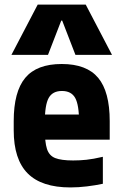

<svg xmlns="http://www.w3.org/2000/svg" viewBox="-20 -810 540 840"><path d="M288 10Q162 10 101 -51.5Q40 -113 40 -240V-280Q40 -409 90.5 -469.5Q141 -530 250 -530Q359 -530 409.5 -469.5Q460 -409 460 -280V-199H108V-309H350L326 -274Q326 -351 309 -381.5Q292 -412 251 -412Q210 -412 193 -381.5Q176 -351 176 -274V-246Q176 -188 185.5 -158.5Q195 -129 221.5 -118.5Q248 -108 300 -108Q329 -108 358 -111Q387 -114 430 -124V-6Q397 1 360 5.5Q323 10 288 10ZM30 -570 145 -790H355L470 -570H310L252 -720H248L190 -570Z"/></svg>

Font: M PLUS 1 Code
Style: Regular
Weight: 400
Designer: Coji Morishita
Foundry: UNDERFOREST DESIGN
Version: Version 1.005